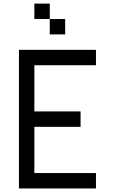

<svg xmlns="http://www.w3.org/2000/svg" viewBox="-20 -1062 648 1082"><path d="M520.8 -781.2V-694.4H173.6V-434H434V-347.2H173.6V-86.8H520.8V0H86.8V-781.2ZM260.4 -954.9H173.6V-1041.7H260.4ZM347.2 -868.1H260.4V-954.9H347.2Z"/></svg>

Font: 8-bit Operator+
Style: Regular
Weight: 400
Designer: GrandChaos9000
Foundry: Grand Chaos Productions
Version: Version 1.2.0 - April 24, 2014